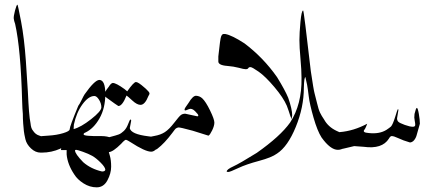

<svg xmlns="http://www.w3.org/2000/svg" viewBox="-20 -621 1822 824"><path d="M121 -61Q132 -44 147.5 -39.5Q163 -35 177.5 -23.5Q192 -12 192 0Q192 12 184.5 23Q177 34 154.5 34Q132 34 113 16Q94 -2 89 -23.5Q84 -45 82.5 -58Q81 -71 79.5 -91Q78 -111 78 -132Q76 -152 75 -187Q69 -411 45 -518Q40 -532 39 -541.5Q38 -551 44.5 -576Q51 -601 55 -601Q57 -599 70.5 -528.5Q84 -458 91 -359.5Q98 -261 99.5 -229Q101 -197 102 -180.5Q103 -164 104.5 -143.5Q106 -123 107.5 -113.5Q109 -104 111 -92Q113 -70 121 -61Z M299 128Q270 85 266 42V23H254Q245 23 243 23Q240 21 243 15Q241 15 239 17Q201 34 159 34Q117 34 117 2Q117 -10 123.5 -21Q130 -32 142 -34.5Q154 -37 188.5 -39Q223 -41 251 -49.5Q279 -58 279 -66Q279 -78 316 -167Q321 -173 330 -191.5Q339 -210 343 -216Q386 -277 406 -278Q432 -278 432 -217.5Q432 -157 407 -113Q382 -69 346 -52Q338 -49 339 -44Q339 -36 415 -37Q441 -37 459.5 -28.5Q478 -20 478 -9Q478 2 468 12.5Q458 23 452 23Q446 23 446 26Q446 29 451.5 47.5Q457 66 457 94.5Q457 123 441 153Q425 183 395 183Q365 183 338.5 166Q312 149 299 128ZM418 115Q430 115 432 108Q432 97 412 77Q392 57 376 48Q360 39 336 30.5Q312 22 307 22Q302 22 302 25Q302 39 337 75Q370 104 418 115ZM385 -209Q360 -209 334 -173.5Q308 -138 297 -86L296 -67Q327 -75 371 -109.5Q415 -144 415 -160.5Q415 -177 405 -193Q395 -209 385 -209Z M543 -103 537 -71Q542 -45 617 -36Q645 -33 652 -28Q661 -22 661.5 -7.5Q662 7 651 18.5Q640 30 629 30Q603 30 540 -11Q526 -20 521 -21Q516 -22 500 -4Q465 31 446.5 32Q428 33 419 24.5Q410 16 410 4.5Q410 -7 412 -13.5Q414 -20 421 -23.5Q428 -27 453.5 -33.5Q479 -40 489.5 -44Q500 -48 511.5 -59Q523 -70 530 -89Q537 -108 540 -108Q543 -108 543 -103ZM523 -211Q505 -166 488 -166Q482 -169 437 -202Q428 -208 428 -216.5Q428 -225 447 -249Q456 -264 464 -265Q478 -265 514 -239L526 -229Q554 -269 563.5 -269Q573 -269 599 -246L606 -240Q621 -226 621.5 -221Q622 -216 617 -209Q602 -171 583 -171Q568 -171 548 -189.5Q528 -208 523 -211Z M775 -133 826 -122Q831 -121 831 -126Q831 -130 817 -144Q803 -158 790.5 -152.5Q778 -147 775 -147Q772 -147 772 -151.5Q772 -156 789 -179Q808 -211 822 -210Q837 -209 848 -199Q863 -185 881.5 -147Q900 -109 900 -95Q900 -81 890.5 -61.5Q881 -42 875 -39H874Q873 -39 807 -60Q752 -75 745.5 -74Q739 -73 734 -69Q733 -69 719 -50Q686 -6 656 17Q647 24 633 24H626Q615 24 606 15.5Q597 7 597 -6Q597 -19 606.5 -26Q616 -33 642.5 -37.5Q669 -42 687.5 -54Q706 -66 727.5 -94Q749 -122 756.5 -127.5Q764 -133 775 -133Z M1281 -576Q1284 -576 1314 -315Q1326 -234 1330 -220.5Q1334 -207 1340.5 -179Q1347 -151 1353.5 -137.5Q1360 -124 1371 -108Q1388 -77 1423 -60Q1457 -46 1466 -31Q1471 -25 1470.5 -12.5Q1470 0 1458.5 11Q1447 22 1430 22Q1398 22 1360 -31Q1342 -59 1325.5 -116.5Q1309 -174 1305 -207.5Q1301 -241 1298 -257Q1290 -292 1291 -290Q1285 -290 1284 -244Q1284 -161 1249.5 -76.5Q1215 8 1169 38Q1146 55 1091.5 69.5Q1037 84 1002 100.5Q967 117 960 117Q953 117 953 115Q953 106 980.5 93.5Q1008 81 1082 35Q1183 -36 1225 -95Q1276 -173 1274 -287Q1274 -320 1269.5 -369.5Q1265 -419 1265 -449Q1265 -479 1269.5 -527.5Q1274 -576 1281 -576ZM917 -359V-379Q925 -457 929.5 -466Q934 -475 939 -475H947Q975 -470 1029 -435Q1110 -374 1169 -290Q1204 -233 1217 -201Q1234 -152 1234 -126L1231 -109Q1229 -117 1226 -123Q1220 -143 1211 -167Q1196 -202 1157.5 -247.5Q1119 -293 1090.5 -313Q1062 -333 1055 -333Q1048 -333 1045.5 -328.5Q1043 -324 1034.5 -324Q1026 -324 1005 -330Q982 -336 956 -338Q915 -341 917 -359Z M1500 6 1458 16Q1450 19 1429 20Q1414 20 1402.5 9.5Q1391 -1 1391 -15Q1391 -50 1438 -54Q1498 -59 1556 -90Q1551 -76 1546 -67Q1531 -52 1563 -50Q1609 -45 1639 -64Q1651 -72 1658 -78Q1666 -87 1676 -119.5Q1686 -152 1687 -152Q1690 -152 1690 -150L1684 -113Q1684 -104 1689.5 -98.5Q1695 -93 1717 -85Q1739 -77 1752 -77Q1763 -77 1762 -87Q1762 -92 1760 -102Q1758 -112 1758 -116.5Q1758 -121 1759 -132Q1765 -158 1769 -158Q1773 -158 1777.5 -132.5Q1782 -107 1782 -90L1767 -37Q1762 -23 1753 -15Q1742 -7 1735 -11Q1713 -17 1687 -29Q1670 -37 1661 -37Q1655 -37 1649 -26Q1620 20 1541 9Z"/></svg>

Font: AMoshref-Naskh
Style: Naskh
Weight: 500
Version: Version 0.001